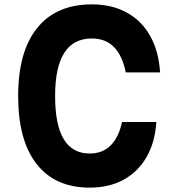

<svg xmlns="http://www.w3.org/2000/svg" viewBox="-20 -839 790 878"><path d="M390 19Q232 19 147.5 -89Q63 -197 63 -400Q63 -603 150 -711Q237 -819 400 -819Q491 -819 559 -782Q627 -745 666.5 -675Q706 -605 712 -508H555Q540 -584 501.5 -623.5Q463 -663 400 -663Q316 -663 274 -597.5Q232 -532 232 -400Q232 -268 271.5 -202.5Q311 -137 390 -137Q449 -137 486 -174Q523 -211 538 -281H695Q689 -188 650 -120.5Q611 -53 545 -17Q479 19 390 19Z"/></svg>

Font: Martian Mono SemiExpanded SemiExpanded
Style: Bold
Weight: 700
Width: 6
Monospace: yes
Version: Version 1.000